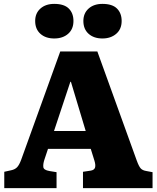

<svg xmlns="http://www.w3.org/2000/svg" viewBox="-20 -968 807 988"><path d="M2 0V-84L38 -92Q57 -96 68 -107.5Q79 -119 89 -146L290 -703H481L684 -141Q695 -111 704.5 -101Q714 -91 733 -88L765 -82V0H407V-84L447 -90Q465 -93 469 -105.5Q473 -118 466 -141L447 -202H227L208 -145Q201 -123 203 -108Q205 -93 234 -88L271 -82V0ZM258 -294H421L345 -547H342ZM507 -770Q463 -770 436 -794Q409 -818 409 -860Q409 -900 436 -924Q463 -948 507 -948Q558 -948 582 -924Q606 -900 606 -860Q606 -818 578 -794Q550 -770 507 -770ZM259 -770Q215 -770 188 -794Q161 -818 161 -860Q161 -900 188 -924Q215 -948 259 -948Q310 -948 334 -924Q358 -900 358 -860Q358 -818 330.5 -794Q303 -770 259 -770Z"/></svg>

Font: Literata 18pt ExtraBold
Style: Regular
Weight: 800
Designer: Latin by Veronika Burian and Jose Scaglione. Greek by Irene Vlachou. Cyrillic by Vera Evstafieva.
Foundry: TypeTogether
Version: Version 3.103;gftools[0.9.29]